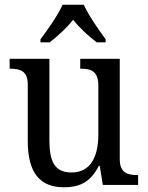

<svg xmlns="http://www.w3.org/2000/svg" viewBox="-20 -786 629 816"><path d="M152 -619V-606H191C225 -632 263 -667 291 -702C318 -667 357 -632 391 -606H429V-619C401 -657 356 -721 336 -766H246C226 -721 181 -657 152 -619ZM252 10C313 10 363 -8 400 -81H404L417 0H567V-42H564C524 -42 489 -50 489 -109V-536H321V-494H324C365 -494 398 -485 398 -422V-216C398 -118 364 -53 284 -53C211 -53 190 -101 190 -190V-536H21V-494H24C65 -494 98 -485 98 -427V-186C98 -49 152 10 252 10Z"/></svg>

Font: Noto Serif Devanagari SemiCondensed
Style: Regular
Weight: 400
Width: 4
Designer: Universal Thirst, Indian Type Foundry and the Monotype Design Team
Foundry: Monotype Imaging Inc.
Version: Version 2.004